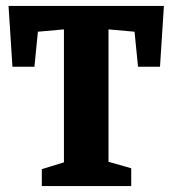

<svg xmlns="http://www.w3.org/2000/svg" viewBox="-20 -628 582 648"><path d="M121.1 0V-57.1L195.8 -80.1V-528.8L107.9 -521L96.2 -402.8H22L8.8 -607.9H533.2L520 -402.8H445.8L434.1 -521L346.2 -528.8V-82L422.9 -60.1V0Z"/></svg>

Font: Grenze
Style: Bold
Weight: 700
Designer: Renata Polastri
Foundry: Omnibus-Type
Version: Version 1.002;PS 001.002;hotconv 1.0.88;makeotf.lib2.5.64775